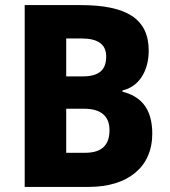

<svg xmlns="http://www.w3.org/2000/svg" viewBox="-20 -785 666 754"><path d="M296 -765H77V-51H329C483 -51 578 -130 578 -259C578 -363 530 -407 461 -425V-430C522 -443 564 -502 564 -586C564 -712 476 -765 296 -765ZM304 -485H240V-634H299C365 -634 397 -611 397 -563C397 -512 371 -485 304 -485ZM240 -358H310C382 -358 410 -324 410 -274C410 -218 383 -185 314 -185H240Z"/></svg>

Font: Noto Sans Tamil UI SemiCondensed ExtraBold
Style: Regular
Weight: 800
Width: 4
Designer: Jelle Bosma - Monotype Design Team
Foundry: Monotype Imaging Inc.
Version: Version 2.004